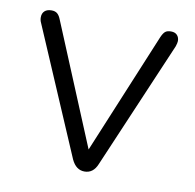

<svg xmlns="http://www.w3.org/2000/svg" viewBox="-63 -556 634 625"><g transform="rotate(10 254.5 -243.0)"><path d="M212 -26 32 -446Q28 -454 28 -464Q28 -477 36 -484.5Q44 -492 59 -492Q71 -492 78 -486Q85 -480 90 -467L256 -67L422 -467Q428 -481 434.5 -486.5Q441 -492 454 -492Q467 -492 474 -484.5Q481 -477 481 -465Q481 -459 477 -447L297 -26Q284 6 255 6Q227 6 212 -26Z"/></g></svg>

Font: SN Pro Light
Style: Regular
Weight: 300
Designer: Tobias Whetton
Foundry: Supernotes
Version: Version 1.002